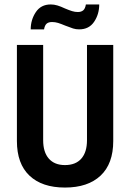

<svg xmlns="http://www.w3.org/2000/svg" viewBox="-20 -832 584 863"><path d="M336 -700Q321 -700 308.5 -704Q296 -708 273 -717Q254 -725 241 -729Q228 -733 214 -733Q198 -733 189.5 -725.5Q181 -718 178 -700H118Q118 -743 141 -777.5Q164 -812 208 -812Q223 -812 238 -807.5Q253 -803 272 -794Q291 -786 304 -782Q317 -778 330 -778Q345 -778 354 -785.5Q363 -793 366 -812H426Q426 -768 403 -734Q380 -700 336 -700ZM272 11Q169 11 112.5 -42.5Q56 -96 56 -198V-630H174V-202Q174 -148 199.5 -119Q225 -90 272 -90Q320 -90 345.5 -119Q371 -148 371 -202V-630H489V-198Q489 -96 432 -42.5Q375 11 272 11Z"/></svg>

Font: Pragati Narrow
Style: Bold
Weight: 700
Designer: Hector Gatti, Marcela Romero, Pablo Cosgaya and Nicolas Silva
Foundry: Omnibus-Type
Version: Version 1.010; ttfautohint (v1.3)